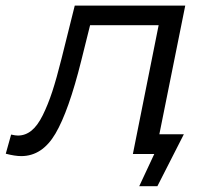

<svg xmlns="http://www.w3.org/2000/svg" viewBox="-68 -547 743 682"><path d="M491 114.5H426.5L480 0H404L495.5 -457.5H252L220.5 -331Q176 -152.5 129 -72.5Q82 7.5 7.5 7.5Q-15 7.5 -47.5 -1L-28.5 -69Q-13 -65.5 -4.5 -65.5Q22 -65.5 43.8 -83Q65.5 -100.5 84 -138Q102.5 -175.5 117.8 -222Q133 -268.5 150.5 -338.5L197.5 -527H590L498 -70H585Z"/></svg>

Font: Argentum Sans Light
Style: Italic
Weight: 300
Italic angle: -11.3°
Designer: Julieta Ulanovsky (font), Owen Earl (portions from Jones font), Cristiano Sobral (main changes and remaster)
Foundry: Julieta Ulanovsky (font), Owen Earl (portions from Jones font), Cristiano Sobral (main changes and remaster)
Version: Version 3.127